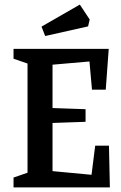

<svg xmlns="http://www.w3.org/2000/svg" viewBox="-20 -817 528 837"><path d="M39 -43 100 -64V-540L39 -561V-604H454L441 -426H381L370 -549L209 -535V-346L353 -341V-286L209 -281V-71L379 -55L395 -182H455L459 0H39ZM161 -701 328 -797 371 -732 364 -702 177 -660Z"/></svg>

Font: Grenze Medium
Style: Regular
Weight: 500
Designer: Renata Polastri
Foundry: Omnibus-Type
Version: Version 1.002; ttfautohint (v1.8)